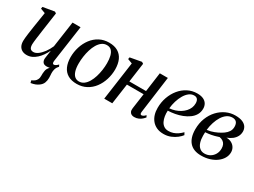

<svg xmlns="http://www.w3.org/2000/svg" viewBox="-51 -1153 2671 2017"><g transform="rotate(30 1285.0 -145.0)"><path d="M337.5 245 330 216.5Q352 206.5 366 196Q380 185.5 388 169Q398.5 150 397.5 122.2Q396.5 94.5 401 67.5Q404.5 40.5 419.8 21.2Q435 2 445.5 -12L505 -45.5Q488 -25.5 482.2 -1.8Q476.5 22 477 45Q477.5 58 478.8 73Q480 88 480 102Q480 134.5 469.2 161.8Q458.5 189 431 209Q413 222.5 391.2 231.2Q369.5 240 337.5 245ZM154 11Q122 11 98.8 -1.5Q75.5 -14 62.5 -38.5Q49.5 -63 49.5 -100.5Q49.5 -114.5 51.8 -138.5Q54 -162.5 57.8 -189.8Q61.5 -217 65.2 -241.5Q69 -266 71 -281L100 -465.5L42.5 -487L46.5 -510L185 -533.5L203.5 -521.5L169 -280.5Q167 -262.5 163.5 -239.2Q160 -216 157 -192.5Q154 -169 151.8 -148.8Q149.5 -128.5 149.5 -116.5Q149.5 -93 155 -78.5Q160.5 -64 171.8 -57.8Q183 -51.5 200 -51.5Q226.5 -51.5 255.5 -73Q284.5 -94.5 311.5 -131Q338.5 -167.5 357.5 -212L402.5 -525.5H500L436.5 -81Q434 -63.5 438 -53.8Q442 -44 452 -44Q461.5 -44 474 -51.2Q486.5 -58.5 501.5 -74L512 -53Q504 -40.5 487.2 -25.8Q470.5 -11 447.8 -0.5Q425 10 398 10Q364.5 10 351.2 -7.5Q338 -25 338.5 -49Q338.5 -52.5 340 -64.2Q341.5 -76 343.8 -92Q346 -108 348.5 -124.2Q351 -140.5 352.5 -152L351 -152.5Q335 -119.5 314.5 -90Q294 -60.5 269.2 -38Q244.5 -15.5 215.8 -2.2Q187 11 154 11Z M842.5 -536Q907 -536 950 -510.8Q993 -485.5 1014.8 -438Q1036.5 -390.5 1037 -323Q1037 -259.5 1018.2 -199.5Q999.5 -139.5 964 -92Q928.5 -44.5 877 -16.8Q825.5 11 760 11Q696 11 652.8 -14.2Q609.5 -39.5 588 -87.2Q566.5 -135 566 -200.5Q566 -265.5 585 -325.8Q604 -386 639.8 -433.5Q675.5 -481 727 -508.5Q778.5 -536 842.5 -536ZM835.5 -501.5Q802 -501.5 775.8 -482.2Q749.5 -463 730 -430Q710.5 -397 698 -356Q685.5 -315 679.2 -271Q673 -227 673 -186Q673 -131.5 684.5 -95.2Q696 -59 717.2 -41Q738.5 -23 768.5 -23Q801.5 -23 827.8 -42.5Q854 -62 873.2 -94.8Q892.5 -127.5 905 -168.2Q917.5 -209 923.8 -252.5Q930 -296 930 -336.5Q930 -385.5 920.8 -422.5Q911.5 -459.5 891 -480.5Q870.5 -501.5 835.5 -501.5Z M1500.5 -77Q1498 -58.5 1502.8 -51.2Q1507.5 -44 1515 -44Q1524 -44 1535.8 -50Q1547.5 -56 1562.5 -72L1573.5 -51Q1564.5 -39 1548.5 -24.5Q1532.5 -10 1509.5 0.2Q1486.5 10.5 1457.5 10.5Q1439.5 10.5 1425.2 3.2Q1411 -4 1403.5 -19.8Q1396 -35.5 1399.5 -61.5L1425.5 -247H1223L1188 0H1090.5L1156 -465L1100 -486L1104 -508.5L1241 -533.5L1261 -521L1228.5 -288.5H1431L1463 -522.5H1560.5Z M2011.5 -89Q1996.5 -68 1967.5 -44.8Q1938.5 -21.5 1899.2 -5.5Q1860 10.5 1813 10.5Q1764.5 10.5 1728.8 -6.2Q1693 -23 1669.8 -51.8Q1646.5 -80.5 1635.2 -118Q1624 -155.5 1624.5 -197.5Q1624.5 -265.5 1646.2 -326.8Q1668 -388 1706.5 -435Q1745 -482 1797.5 -509.2Q1850 -536.5 1912 -536.5Q1956.5 -536.5 1985.8 -522.8Q2015 -509 2029.5 -484.5Q2044 -460 2044 -428Q2044 -386 2025 -353.2Q2006 -320.5 1973.2 -296.8Q1940.5 -273 1900 -257.2Q1859.5 -241.5 1815.8 -233.5Q1772 -225.5 1731.5 -224.5Q1729.5 -190.5 1734.5 -158Q1739.5 -125.5 1752.5 -99.2Q1765.5 -73 1788 -57.8Q1810.5 -42.5 1843 -42.5Q1873 -42.5 1900 -51.5Q1927 -60.5 1951.2 -77.2Q1975.5 -94 1996.5 -116ZM1894 -501.5Q1861 -501.5 1833.5 -480.2Q1806 -459 1785 -423.2Q1764 -387.5 1750.5 -343.2Q1737 -299 1733 -253.5Q1768 -256.5 1800 -267Q1832 -277.5 1859 -294.5Q1886 -311.5 1906 -333.5Q1926 -355.5 1936.8 -381.5Q1947.5 -407.5 1947.5 -436.5Q1947.5 -468.5 1934 -485Q1920.5 -501.5 1894 -501.5Z M2268 9.5Q2221.5 9.5 2186 -4.2Q2150.5 -18 2127 -44.8Q2103.5 -71.5 2091.5 -110.5Q2079.5 -149.5 2079.5 -200.5Q2079.5 -275 2103.8 -336.5Q2128 -398 2169.5 -442.8Q2211 -487.5 2263.8 -511.8Q2316.5 -536 2374 -536Q2429 -536 2462.2 -521.2Q2495.5 -506.5 2510.5 -482Q2525.5 -457.5 2525.5 -429Q2525.5 -396 2511 -368.8Q2496.5 -341.5 2470 -321Q2443.5 -300.5 2407 -287Q2443.5 -287 2470.2 -272.2Q2497 -257.5 2511.8 -232.5Q2526.5 -207.5 2526.5 -177Q2526.5 -139 2507.2 -105.5Q2488 -72 2453.2 -46Q2418.5 -20 2371.2 -5.2Q2324 9.5 2268 9.5ZM2288.5 -26.5Q2326.5 -26.5 2356 -44Q2385.5 -61.5 2403 -92Q2420.5 -122.5 2420.5 -161.5Q2420.5 -189 2411.5 -208.5Q2402.5 -228 2385 -240Q2367.5 -252 2342 -256.5Q2333.5 -254 2320.5 -249.8Q2307.5 -245.5 2291 -241Q2274.5 -236.5 2255 -233Q2240 -230.5 2223 -228Q2206 -225.5 2185 -224.5Q2184.5 -215 2184.2 -205.2Q2184 -195.5 2184 -182Q2184 -137 2195.5 -101.8Q2207 -66.5 2230.5 -46.5Q2254 -26.5 2288.5 -26.5ZM2186.5 -254Q2210.5 -257 2231.2 -262.2Q2252 -267.5 2270.2 -274.8Q2288.5 -282 2304.5 -289.5Q2337 -305 2364.2 -324.2Q2391.5 -343.5 2407.8 -368.8Q2424 -394 2424 -427.5Q2424 -464 2407.5 -482.8Q2391 -501.5 2358 -501.5Q2322.5 -501.5 2293.2 -481.2Q2264 -461 2242 -426Q2220 -391 2205.8 -346.5Q2191.5 -302 2186.5 -254Z"/></g></svg>

Font: Merriweather 96pt
Style: Italic
Weight: 400
Italic angle: -7.8°
Version: Version 2.101